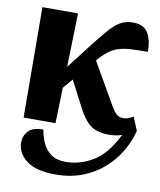

<svg xmlns="http://www.w3.org/2000/svg" viewBox="-86 -608 768 919"><g transform="rotate(10 297.5 -148.5)"><path d="M49 0 46 -536H219L212 -275L286 -371Q335 -435 366.5 -471.5Q398 -508 424.5 -523.5Q451 -539 487 -539Q537 -539 558.5 -506Q580 -473 580 -413Q532 -413 498 -411Q464 -409 438.5 -401Q413 -393 391 -376.5Q369 -360 344 -331L343 -329L455 -134Q469 -109 482.5 -94.5Q496 -80 519 -80Q542 -80 567 -96L594 -31Q581 21 552 70Q523 119 479.5 157.5Q436 196 377.5 219Q319 242 246 242Q149 242 103.5 205.5Q58 169 58 120Q58 86 80 63Q102 40 152 40Q157 70 170 101.5Q183 133 210.5 153.5Q238 174 284 174Q352 174 415.5 136.5Q479 99 528 0Q514 5 498.5 7.5Q483 10 466 10Q405 10 372.5 -16Q340 -42 311 -101L249 -220L209 -173L204 0Z"/></g></svg>

Font: Noto Serif SemiCondensed ExtraBold
Style: Regular
Weight: 800
Width: 4
Designer: Monotype Design Team
Foundry: Monotype Imaging Inc.
Version: Version 2.015